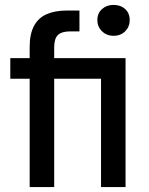

<svg xmlns="http://www.w3.org/2000/svg" viewBox="-20 -763 609 783"><path d="M101 0V-442H22V-526H101V-572Q101 -624 118.5 -657Q136 -690 170 -705Q204 -720 252 -720H304V-635H267Q232 -635 216.5 -620.5Q201 -606 201 -570V-526H492V0H392V-442H201V0ZM443 -617Q415 -617 396 -635.5Q377 -654 377 -681Q377 -709 396 -726Q415 -743 443 -743Q472 -743 490.5 -726Q509 -709 509 -681Q509 -654 490.5 -635.5Q472 -617 443 -617Z"/></svg>

Font: DM Sans 9pt Medium
Style: Regular
Weight: 500
Version: Version 4.004;gftools[0.9.30]